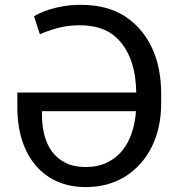

<svg xmlns="http://www.w3.org/2000/svg" viewBox="-20 -757 732 787"><path d="M51.1 -377.8H538.4Q538 -410.9 533.2 -444.1Q528.4 -477.3 517.4 -508.2Q506.4 -539.1 488.1 -566.4Q469.8 -593.8 442.5 -614.7Q392 -653.4 305.4 -653.4Q279.8 -653.4 256.7 -650.2Q233.7 -647 212.4 -641Q169 -628.6 143.5 -616.5L119.3 -690.3Q126.8 -695 143.3 -702.9Q159.8 -710.9 184.3 -718.6Q208.8 -726.2 240.8 -731.7Q272.7 -737.2 311.1 -737.2Q420.8 -737.2 494 -688.9Q533.7 -662.6 561.6 -627.5Q589.5 -592.3 607.1 -551.7Q624.6 -511 632.6 -465.9Q640.6 -420.8 640.6 -375V-333.8Q640.6 -231.9 601.9 -154.8Q581.7 -114.7 553.6 -84Q525.6 -53.3 491.3 -32.3Q457 -11.4 416.7 -0.7Q376.4 9.9 331.7 9.9Q266.7 9.9 214.8 -13Q163 -35.9 126.6 -78.5Q90.2 -121.1 70.7 -181.5Q51.1 -241.8 51.1 -316.8ZM152 -301.1V-285.5Q152 -242.9 161.8 -204.2Q171.5 -165.5 192.8 -136.2Q214.1 -106.9 248.2 -89.7Q282.3 -72.4 331 -72.4Q381 -72.4 418.5 -90.6Q456 -108.7 481.2 -139.7Q506.4 -170.8 520.2 -212.4Q534.1 -253.9 537.3 -301.1Z"/></svg>

Font: Inter P
Style: Regular
Weight: 400
Designer: Rasmus Andersson
Foundry: rsms
Version: Version 3.018;git-588b23468